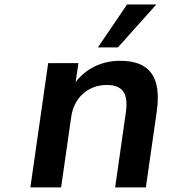

<svg xmlns="http://www.w3.org/2000/svg" viewBox="-20 -813 758 833"><path d="M245.1 0 289.1 -306.6C300.8 -388.7 361.3 -444.3 443.4 -444.3C508.8 -444.3 538.6 -411.1 525.9 -324.2L479.5 0H612.8L660.2 -330.1C681.6 -481.9 627 -549.3 501 -549.3C422.9 -549.3 354 -516.6 308.1 -457L320.3 -539.1H189L111.8 0ZM491.7 -607.4 658.2 -793.5H531.2L404.8 -607.4Z"/></svg>

Font: Winston SemiBold
Style: Italic
Weight: 600
Italic angle: -8.13011°
Designer: Vernon Adams, Kim Jin-seong, David Berlow, Cristiano Sobral
Foundry: The Winston Project Authors
Version: Version 3.004